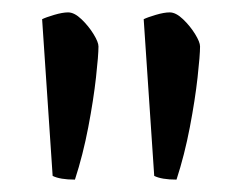

<svg xmlns="http://www.w3.org/2000/svg" viewBox="-20 -725 394 310"><path d="M101 -435Q77 -435 65 -441L48 -694Q54 -697 67.5 -701Q81 -705 90 -705Q100 -705 111.5 -694Q123 -683 131 -670Q139 -657 139 -650Q139 -636 135 -600Q131 -564 122.5 -519.5Q114 -475 101 -435ZM265 -435Q241 -435 229 -441L212 -694Q218 -697 231.5 -701Q245 -705 254 -705Q264 -705 275.5 -694Q287 -683 295 -670Q303 -657 303 -650Q303 -636 299 -600Q295 -564 286.5 -519.5Q278 -475 265 -435Z"/></svg>

Font: Texturina
Style: Regular
Weight: 400
Designer: Guillermo Torres Carreño
Foundry: Omnibus-Type
Version: Version 1.002; ttfautohint (v1.8.3)